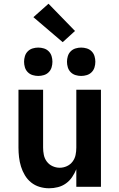

<svg xmlns="http://www.w3.org/2000/svg" viewBox="-20 -1001 640 1029"><path d="M243 8Q217 8 192 0.5Q167 -7 147 -23Q127 -39 113.5 -61.5Q100 -84 92.5 -108.5Q85 -133 82 -158.5Q79 -184 79 -210V-520H211V-210Q211 -190 215 -170.5Q219 -151 231 -135Q243 -119 261.5 -110.5Q280 -102 300 -102Q320 -102 338.5 -110.5Q357 -119 369 -135Q381 -151 385 -170.5Q389 -190 389 -210V-520H521V0H389V-94Q380 -72 366.5 -52Q353 -32 333.5 -18Q314 -4 290.5 2Q267 8 243 8ZM415 -594Q400 -594 385 -598.5Q370 -603 359 -614Q348 -625 343.5 -640Q339 -655 339 -670Q339 -685 343.5 -700Q348 -715 359 -726Q370 -737 385 -741.5Q400 -746 415 -746Q430 -746 445 -741.5Q460 -737 471 -726Q482 -715 486.5 -700Q491 -685 491 -670Q491 -655 486.5 -640Q482 -625 471 -614Q460 -603 445 -598.5Q430 -594 415 -594ZM185 -594Q170 -594 155 -598.5Q140 -603 129 -614Q118 -625 113.5 -640Q109 -655 109 -670Q109 -685 113.5 -700Q118 -715 129 -726Q140 -737 155 -741.5Q170 -746 185 -746Q200 -746 215 -741.5Q230 -737 241 -726Q252 -715 256.5 -700Q261 -685 261 -670Q261 -655 256.5 -640Q252 -625 241 -614Q230 -603 215 -598.5Q200 -594 185 -594ZM316 -775 159 -909 240 -981 382 -835Z"/></svg>

Font: Iosevka Extrabold Extended
Style: Regular
Weight: 800
Width: 7
Monospace: yes
Designer: Belleve Invis
Foundry: Belleve Invis
Version: Version 32.5.0; ttfautohint (v1.8.4)